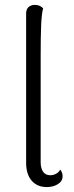

<svg xmlns="http://www.w3.org/2000/svg" viewBox="-20 -749 302 779"><path d="M170 10Q131 10 108.5 -16Q86 -42 86 -89V-694Q86 -711 95.5 -720Q105 -729 121 -729Q134 -729 142.5 -724.5Q151 -720 155 -715Q149 -694 147 -648Q145 -602 145 -520V-91Q145 -66 155 -52Q165 -38 184 -38Q196 -38 207.5 -44Q219 -50 224 -61Q230 -54 232 -47Q234 -40 234 -34Q234 -14 215 -2Q196 10 170 10Z"/></svg>

Font: Arima Light
Style: Regular
Weight: 300
Designer: Joana Correia and Natanael Gama
Foundry: NDISCOVER
Version: Version 1.101;gftools[0.9.23]